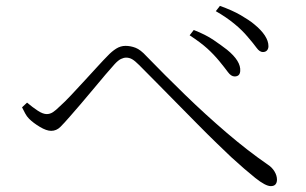

<svg xmlns="http://www.w3.org/2000/svg" viewBox="-20 -711 1040 653"><path d="M874 -534Q863 -534 852.5 -548.5Q842 -563 823 -585Q804 -608 776.5 -630.5Q749 -653 714 -673L728 -691Q770 -676 798.5 -659.5Q827 -643 844 -629Q893 -589 893 -554Q893 -545 888 -539.5Q883 -534 874 -534ZM778 -451Q766 -451 755 -466Q744 -481 726 -503Q707 -526 685 -546Q663 -566 625 -591L639 -609Q680 -593 707 -574.5Q734 -556 752 -542Q800 -503 797 -469Q796 -459 791 -455Q786 -451 778 -451ZM901 -78Q883 -78 848 -106Q813 -134 766 -177Q747 -195 717 -224Q687 -253 652 -288.5Q617 -324 580.5 -361Q544 -398 511 -431.5Q478 -465 453 -490Q439 -504 429.5 -509.5Q420 -515 409 -515Q401 -515 391.5 -510.5Q382 -506 370 -493Q358 -480 338.5 -457Q319 -434 297 -407.5Q275 -381 254 -356.5Q233 -332 218 -315Q199 -293 185.5 -279.5Q172 -266 154 -266Q138 -266 115.5 -279.5Q93 -293 79 -307Q71 -315 65.5 -325.5Q60 -336 55 -346L72 -362Q91 -346 108.5 -334.5Q126 -323 139 -323Q150 -323 160 -329.5Q170 -336 183 -349Q200 -364 222 -387.5Q244 -411 267.5 -436.5Q291 -462 312 -485Q333 -508 346 -521Q360 -536 375 -545.5Q390 -555 407 -555Q424 -555 441 -548.5Q458 -542 478 -520Q539 -457 609 -389Q679 -321 751.5 -259Q824 -197 891 -151Q905 -142 913.5 -128Q922 -114 922 -100Q922 -90 917 -84Q912 -78 901 -78Z"/></svg>

Font: Noto Serif JP ExtraLight ExtraLight
Style: Regular
Weight: 250
Version: Version 2.003-H1;hotconv 1.1.1;makeotfexe 2.6.0